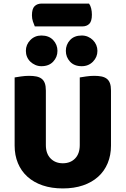

<svg xmlns="http://www.w3.org/2000/svg" viewBox="-20 -1040 704 1076"><path d="M602 -224Q602 -170 583.5 -125.5Q565 -81 530 -49.5Q495 -18 445 -1Q395 16 332 16Q269 16 219 -1Q169 -18 134 -49.5Q99 -81 80.5 -125.5Q62 -170 62 -224V-606Q73 -608 97 -611.5Q121 -615 143 -615Q166 -615 183.5 -611.5Q201 -608 213 -599Q225 -590 231 -574Q237 -558 237 -532V-227Q237 -179 263.5 -152Q290 -125 332 -125Q375 -125 401 -152Q427 -179 427 -227V-606Q438 -608 462 -611.5Q486 -615 508 -615Q531 -615 548.5 -611.5Q566 -608 578 -599Q590 -590 596 -574Q602 -558 602 -532ZM175 -892Q170 -903 164.5 -919.5Q159 -936 159 -954Q159 -991 174 -1005.5Q189 -1020 214 -1020H479Q487 -1009 491 -992.5Q495 -976 495 -958Q495 -921 480.5 -906.5Q466 -892 441 -892ZM125 -755Q125 -790 150 -815.5Q175 -841 212 -841Q254 -841 278 -815.5Q302 -790 302 -755Q302 -720 278 -694.5Q254 -669 212 -669Q194 -669 178 -676Q162 -683 150 -694.5Q138 -706 131.5 -721.5Q125 -737 125 -755ZM349 -755Q349 -790 372.5 -815.5Q396 -841 438 -841Q457 -841 473 -834Q489 -827 501 -815Q513 -803 519.5 -787.5Q526 -772 526 -755Q526 -720 501 -694.5Q476 -669 438 -669Q396 -669 372.5 -694.5Q349 -720 349 -755Z"/></svg>

Font: Baloo Tamma
Style: Regular
Weight: 400
Designer: Divya Kowshik and Ek Type
Foundry: Ek Type
Version: Version 1.443;PS 1.000;hotconv 16.6.51;makeotf.lib2.5.65220;